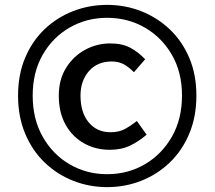

<svg xmlns="http://www.w3.org/2000/svg" viewBox="-20 -756 880 787"><path d="M419 11Q346 11 280 -15Q214 -41 163 -90Q112 -139 83 -208.5Q54 -278 54 -364Q54 -450 83 -519Q112 -588 163 -636.5Q214 -685 280 -710.5Q346 -736 419 -736Q493 -736 559 -710Q625 -684 676 -635.5Q727 -587 756 -518.5Q785 -450 785 -364Q785 -278 756 -208.5Q727 -139 676 -90Q625 -41 559 -15Q493 11 419 11ZM419 -42Q504 -42 573.5 -82.5Q643 -123 684.5 -195.5Q726 -268 726 -364Q726 -460 684.5 -531.5Q643 -603 573.5 -643Q504 -683 419 -683Q335 -683 265.5 -643Q196 -603 155 -531.5Q114 -460 114 -364Q114 -268 155 -195.5Q196 -123 265.5 -82.5Q335 -42 419 -42ZM430 -142Q371 -142 323.5 -169Q276 -196 248.5 -245.5Q221 -295 221 -364Q221 -430 251 -478Q281 -526 329 -552Q377 -578 432 -578Q482 -578 515.5 -559.5Q549 -541 575 -513L529 -460Q507 -482 486.5 -493Q466 -504 438 -504Q379 -504 344.5 -464.5Q310 -425 310 -364Q310 -295 343.5 -254.5Q377 -214 433 -214Q468 -214 492.5 -227.5Q517 -241 541 -260L581 -204Q550 -177 514 -159.5Q478 -142 430 -142Z"/></svg>

Font: Source Han Sans TC Medium
Style: Regular
Weight: 500
Designer: Ryoko NISHIZUKA Ë•øÂ°öÊ∂ºÂ≠ê (kana, bopomofo & ideographs); Paul D. Hunt (Latin, Greek & Cyrillic); Sandoll Communicatio
Foundry: Adobe
Version: Version 2.004;hotconv 1.0.118;makeotfexe 2.5.65603